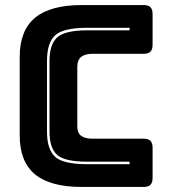

<svg xmlns="http://www.w3.org/2000/svg" viewBox="-20 -740 668 760"><path d="M548 0H304Q179 0 118.5 -50Q58 -100 58 -204V-515Q58 -619 118.5 -669.5Q179 -720 304 -720H548Q567 -720 575.5 -711.5Q584 -703 584 -684V-563Q584 -544 575.5 -535.5Q567 -527 548 -527H347Q316 -527 301 -514.5Q286 -502 286 -477V-239Q286 -214 301 -202.5Q316 -191 347 -191H548Q567 -191 575.5 -182.5Q584 -174 584 -155V-36Q584 -17 575.5 -8.5Q567 0 548 0ZM493 -100H326Q236 -100 206 -127Q176 -154 176 -219V-499Q176 -565 207 -592.5Q238 -620 326 -620H493V-630H326Q230 -630 198 -600Q166 -570 166 -499V-219Q166 -150 197.5 -120Q229 -90 326 -90H493Z"/></svg>

Font: Bungee Inline
Style: Regular
Weight: 400
Designer: David Jonathan Ross
Foundry: David Jonathan Ross
Version: Version 1.001;PS 1.0;hotconv 1.0.72;makeotf.lib2.5.5900